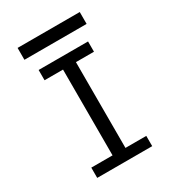

<svg xmlns="http://www.w3.org/2000/svg" viewBox="-212 -1017 1024 1134"><g transform="rotate(-30 300.0 -450.0)"><path d="M112 -70H257V-655H131V-725H468V-655H345V-70H487V0H112ZM88.5 -900H512.5V-819H88.5Z"/></g></svg>

Font: JuliaMono
Style: Regular
Weight: 400
Monospace: yes
Designer: cormullion
Foundry: corm
Version: Version 0.055; ttfautohint (v1.8.4)